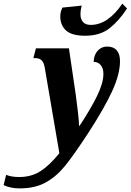

<svg xmlns="http://www.w3.org/2000/svg" viewBox="-168 -804 724 1064"><path d="M-148 222 -134 165Q-105 177 -62 177Q6 177 56.5 144.5Q107 112 161 45L80 -429Q75 -458 62.5 -470Q50 -482 25 -482H17L31 -536H214L252 -278Q258 -235 264 -182Q270 -129 270 -107H273Q334 -199 369.5 -271.5Q405 -344 405 -394Q405 -426 390 -443.5Q375 -461 351 -461Q352 -499 373 -522.5Q394 -546 426 -546Q461 -546 479 -525Q497 -504 497 -466Q497 -393 453.5 -298.5Q410 -204 321 -67Q242 54 193.5 114Q145 174 85.5 207Q26 240 -59 240Q-109 240 -148 222ZM166 -713Q166 -738 178 -762L285 -773Q278 -749 278 -724Q278 -698 292 -682Q306 -666 335 -666Q430 -666 510 -784L536 -757Q491 -688 438.5 -647Q386 -606 304 -606Q229 -606 197.5 -635.5Q166 -665 166 -713Z"/></svg>

Font: Noto Serif CondExtraBold
Style: Italic
Weight: 800
Width: 3
Italic angle: -12°
Designer: Monotype Design Team
Foundry: Monotype Imaging Inc.
Version: Version 1.001